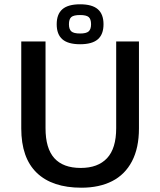

<svg xmlns="http://www.w3.org/2000/svg" viewBox="-20 -860 746 894"><path d="M359 14Q223 14 151 -55.5Q79 -125 79 -262V-667H192V-263Q192 -169 233 -123.5Q274 -78 356 -78Q436 -78 478.5 -123.5Q521 -169 521 -263V-667H627V-262Q627 -171 594.5 -109Q562 -47 502 -16.5Q442 14 359 14ZM353 -654Q297 -654 270.5 -677Q244 -700 244 -747Q244 -794 270.5 -817Q297 -840 353 -840Q409 -840 435.5 -817Q462 -794 462 -747Q462 -700 435.5 -677Q409 -654 353 -654ZM353 -704Q382 -704 393 -714Q404 -724 404 -747Q404 -771 393 -780.5Q382 -790 353 -790Q323 -790 312 -780.5Q301 -771 301 -747Q301 -724 312 -714Q323 -704 353 -704Z"/></svg>

Font: Maven Pro Medium
Style: Regular
Weight: 500
Designer: Joe Prince
Foundry: Joe Prince
Version: Version 2.103